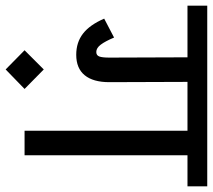

<svg xmlns="http://www.w3.org/2000/svg" viewBox="-67 -630 754 680"><g transform="rotate(90 310.0 -290.0)"><path d="M0 0ZM630 -577H520V0H433V-577H260L261 -300Q261 -243 236.5 -213Q212 -183 164 -183Q120 -183 89 -207Q58 -231 36 -282L103 -317Q116 -286 128 -270Q140 -254 154 -254Q166 -254 170 -264.5Q174 -275 174 -300L173 -577H-10V-647H630ZM148 0 216 -68 285 0 216 67Z"/></g></svg>

Font: Biryani
Style: Regular
Weight: 400
Designer: Dan Reynolds and Mathieu Réguer
Foundry: Dan Reynolds and Mathieu Réguer
Version: Version 1.004; ttfautohint (v1.1) -l 5 -r 5 -G 72 -x 0 -D la